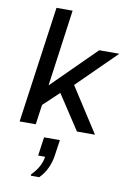

<svg xmlns="http://www.w3.org/2000/svg" viewBox="-108 -787 817 1169"><g transform="rotate(10 300.0 -203.0)"><path d="M42.8 0 143.8 -720H243.5L178.2 -246.5L444.8 -511H569L330.8 -276.2L508.8 0H397.2L256.8 -214L159.8 -122.5L142.5 0ZM167.2 313.8 168.8 303.5Q195.8 277 212.4 246.5Q229 216 233 185H190L206.2 69.5H304L289.5 169.2Q284 207.8 266.4 246.1Q248.8 284.5 219 313.8Z"/></g></svg>

Font: Chivo Mono Medium
Style: Italic
Weight: 500
Italic angle: -8.05°
Monospace: yes
Designer: Hector Gatti
Foundry: Omnibus-Type
Version: Version 1.008